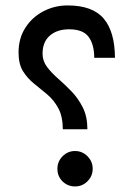

<svg xmlns="http://www.w3.org/2000/svg" viewBox="-20 -687 491 707"><path d="M48.3 -493.7Q48.3 -545.9 73.5 -585Q98.6 -624 139.9 -645.5Q181.2 -667 229 -667Q320.8 -667 361.8 -618.7Q402.8 -570.3 403.3 -474.1H327.1Q326.7 -524.4 305.9 -551.8Q285.2 -579.1 234.4 -579.1Q190.4 -579.1 163.6 -555.9Q136.7 -532.7 136.7 -489.3Q136.7 -462.4 153.3 -440.4Q169.9 -418.5 194.6 -397Q219.2 -375.5 243.7 -350.1Q268.1 -324.7 284.9 -291.3Q301.8 -257.8 301.8 -210.9H211.4Q210.9 -258.8 194.6 -288.8Q178.2 -318.8 153.8 -339.4Q129.4 -359.9 105.2 -379.2Q81.1 -398.4 64.7 -424.8Q48.3 -451.2 48.3 -493.7ZM191.4 -65.4Q191.4 -92.3 210.4 -111.6Q229.5 -130.9 256.3 -130.9Q283.2 -130.9 302.2 -111.6Q321.3 -92.3 321.3 -65.4Q321.3 -38.6 302.2 -19.5Q283.2 -0.5 256.3 -0.5Q229.5 -0.5 210.4 -19Q191.4 -37.6 191.4 -65.4Z"/></svg>

Font: Vazir WOL
Style: Regular-WOL
Weight: 400
Designer: Saber Rastikerdar
Foundry: Saber Rastikerdar
Version: Version 30.00;August 23, 2021;FontCreator 13.0.0.2683 64-bit